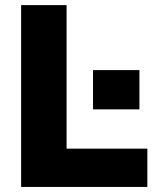

<svg xmlns="http://www.w3.org/2000/svg" viewBox="-20 -739 628 759"><path d="M63.5 -718.8H243.2V-151.4H562.5V0H63.5ZM347.7 -461.9H531.2V-306.6H347.7Z"/></svg>

Font: Min Sans Black
Style: Regular
Weight: 900
Designer: Jinseong-Kim, NotoSansCJK, Nunito
Foundry: Jinseong-Kim
Version: Version 1.000